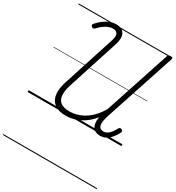

<svg xmlns="http://www.w3.org/2000/svg" viewBox="-327 -1189 1704 1861"><g transform="rotate(30 525.5 -258.5)"><path d="M431 15Q353 15 307.5 -18Q262 -51 252 -113Q242 -175 270 -261L458 -844Q474 -893 462 -919.5Q450 -946 411 -946Q386 -946 361.5 -936.5Q337 -927 311 -908Q285 -889 258 -860Q248 -851 240 -851Q232 -851 222 -860Q214 -869 214.5 -877Q215 -885 224 -894Q254 -927 285 -950Q316 -973 350 -985.5Q384 -998 418 -998Q486 -998 510 -952.5Q534 -907 509 -830L327 -267Q302 -191 306.5 -140Q311 -89 345.5 -64Q380 -39 444 -39Q481 -39 516.5 -48Q552 -57 585.5 -74Q619 -91 649 -116Q679 -141 705.5 -173.5Q732 -206 754 -244L995 -975Q998 -985 1005.5 -989.5Q1013 -994 1027 -994Q1042 -994 1047.5 -989.5Q1053 -985 1050 -974L788 -180Q773 -132 772 -99.5Q771 -67 785 -51Q799 -35 826 -35Q856 -35 883.5 -59Q911 -83 935 -130Q942 -141 950 -144.5Q958 -148 969 -142Q980 -137 982.5 -129Q985 -121 979 -109Q962 -77 943.5 -53Q925 -29 905 -13.5Q885 2 863.5 9.5Q842 17 819 17Q781 17 756.5 0.5Q732 -16 723 -48Q714 -80 721 -125Q721 -127 721.5 -129.5Q722 -132 722 -134Q694 -99 661 -71Q628 -43 590.5 -24Q553 -5 513 5Q473 15 431 15ZM0 471H1049V481H0ZM0 -20H1049V0H0ZM0 -505H1049V-500H0ZM0 -991H1049V-981H0Z"/></g></svg>

Font: Playwrite IE Guides
Style: Regular
Weight: 400
Designer: Veronika Burian, José Scaglione
Foundry: TypeTogether
Version: Version 1.003